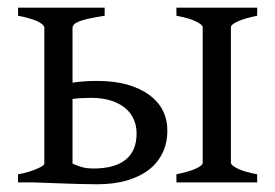

<svg xmlns="http://www.w3.org/2000/svg" viewBox="-20 -474 715 499"><path d="M216.8 -219.7Q190.4 -219.7 168.5 -216.8V-48.8Q181.2 -43 193.1 -39.6Q205.1 -36.1 223.6 -36.1Q278.3 -36.1 306.6 -59.1Q335 -82 335 -127Q335 -147 327.6 -163.8Q320.3 -180.7 305.4 -193.1Q290.5 -205.6 268.3 -212.6Q246.1 -219.7 216.8 -219.7ZM438.5 0V-21Q471.7 -27.8 489.3 -35.9Q506.8 -43.9 506.8 -50.8V-403.3Q506.8 -409.2 490.5 -417.7Q474.1 -426.3 438.5 -433.1V-454.1H648.4V-433.1Q615.2 -426.3 597.7 -418.2Q580.1 -410.2 580.1 -403.3V-50.8Q580.1 -44.9 596.4 -36.4Q612.8 -27.8 648.4 -21V0ZM252 -454.1V-433.1Q227.5 -429.2 211.7 -425.8Q195.8 -422.4 186 -418.5Q176.3 -414.6 172.4 -410.4Q168.5 -406.2 168.5 -401.4V-259.3Q197.8 -263.7 232.4 -263.7Q276.4 -263.7 310.3 -254.2Q344.2 -244.6 367.7 -227.5Q391.1 -210.4 403.1 -186.8Q415 -163.1 415 -134.3Q415 -103.5 403.1 -77.9Q391.1 -52.2 368.2 -33.9Q345.2 -15.6 311 -5.4Q276.9 4.9 232.4 4.9Q214.4 4.9 186.5 4.2Q158.7 3.4 131.8 2.4Q100.6 1.5 66.4 0H26.9V-21Q41.5 -23.4 54 -27.3Q66.4 -31.2 75.7 -35.2Q85 -39.1 90.1 -42.5Q95.2 -45.9 95.2 -48.3V-401.4Q95.2 -406.2 89.6 -411.1Q84 -416 74.5 -419.9Q64.9 -423.8 52.7 -427.2Q40.5 -430.7 26.9 -433.1V-454.1Z"/></svg>

Font: Gentium Plus Cyr
Style: Regular
Weight: 400
Designer: J. Victor Gaultney, Annie Olsen, Iska Routamaa, Becca Hirsbrunner
Foundry: SIL International
Version: Version 5.000